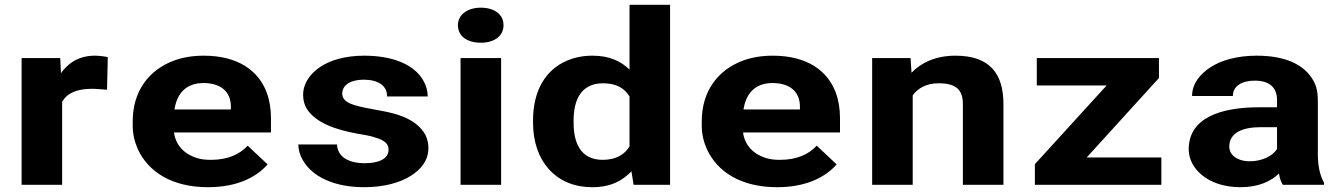

<svg xmlns="http://www.w3.org/2000/svg" viewBox="-20 -770 5593 800"><path d="M376 -538C306 -538 262 -505 234 -465L231 -528H70V0H239V-346C260 -382 299 -400 365 -400C384 -400 409 -397 426 -396L429 -532C416 -535 392 -538 376 -538Z M1095 -85 1012 -163C979 -127 929 -104 859 -104C837 -104 817 -106 799 -112C748 -128 712 -165 705 -218H1109V-278C1109 -317 1103 -353 1091 -385C1057 -476 971 -538 829 -538C783 -538 742 -531 706 -518C600 -479 533 -390 533 -265V-246C533 -211 541 -178 555 -147C598 -55 695 10 847 10C964 10 1046 -29 1095 -85ZM942 -326V-314H707C716 -373 749 -424 828 -424C901 -424 942 -387 942 -326Z M1500 -90C1434 -90 1387 -115 1384 -168H1223C1223 -147 1229 -125 1241 -104C1280 -34 1372 10 1497 10C1578 10 1645 -8 1691 -37C1731 -62 1765 -99 1765 -152C1765 -178 1758 -201 1746 -219C1720 -257 1676 -282 1620 -297C1577 -309 1511 -317 1468 -329C1438 -337 1406 -349 1406 -380C1406 -418 1445 -438 1495 -438C1555 -438 1593 -414 1593 -368H1762C1762 -393 1755 -415 1743 -436C1704 -502 1616 -538 1497 -538C1418 -538 1354 -519 1311 -489C1274 -463 1243 -425 1243 -374C1243 -351 1249 -331 1260 -314C1298 -257 1381 -229 1469 -213C1495 -209 1517 -205 1534 -200C1567 -190 1599 -180 1599 -146C1599 -106 1554 -90 1500 -90Z M2068 0V-528H1899V0ZM1983 -592C2039 -592 2078 -619 2078 -665C2078 -711 2039 -738 1983 -738C1928 -738 1888 -709 1888 -665C1888 -619 1927 -592 1983 -592Z M2611 -56 2620 0H2772V-750H2603V-480C2568 -514 2521 -538 2449 -538C2410 -538 2375 -531 2344 -518C2249 -478 2201 -387 2201 -268V-258C2201 -179 2225 -112 2266 -66C2304 -23 2363 10 2448 10C2526 10 2574 -18 2611 -56ZM2603 -368V-160C2583 -127 2548 -104 2491 -104C2397 -104 2370 -178 2370 -258V-268C2370 -348 2397 -423 2493 -423C2550 -423 2583 -401 2603 -368Z M3466 -85 3383 -163C3350 -127 3300 -104 3230 -104C3208 -104 3188 -106 3170 -112C3119 -128 3083 -165 3076 -218H3480V-278C3480 -317 3474 -353 3462 -385C3428 -476 3342 -538 3200 -538C3154 -538 3113 -531 3077 -518C2971 -479 2904 -390 2904 -265V-246C2904 -211 2912 -178 2926 -147C2969 -55 3066 10 3218 10C3335 10 3417 -29 3466 -85ZM3313 -326V-314H3078C3087 -373 3120 -424 3199 -424C3272 -424 3313 -387 3313 -326Z M3891 -423C3962 -423 3992 -397 3992 -337V0H4161V-336C4161 -460 4107 -538 3961 -538C3878 -538 3817 -508 3778 -467L3774 -528H3614V0H3783V-373C3804 -401 3838 -423 3891 -423Z M4508 -114 4809 -445V-528H4300V-414H4591L4292 -86V0H4819V-114Z M5471 -128V-352C5471 -383 5466 -410 5453 -433C5416 -501 5335 -538 5217 -538C5134 -538 5067 -519 5021 -488C4982 -462 4947 -423 4947 -370H5117C5117 -412 5155 -434 5208 -434C5271 -434 5301 -404 5301 -353V-323H5226C5066 -323 4933 -279 4933 -148C4933 -125 4939 -104 4950 -85C4982 -30 5051 10 5149 10C5223 10 5275 -14 5309 -47C5312 -28 5317 -13 5325 0H5497V-8C5479 -41 5471 -79 5471 -128ZM5102 -159C5102 -218 5159 -240 5232 -240H5301V-149C5282 -120 5240 -98 5186 -98C5139 -98 5102 -122 5102 -159Z"/></svg>

Font: Asimov
Style: XWid
Weight: 500
Designer: Google
Version: Version 2.000980; 2014